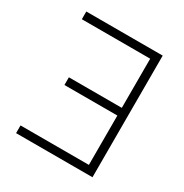

<svg xmlns="http://www.w3.org/2000/svg" viewBox="-161 -820 909 948"><g transform="rotate(30 293.0 -346.5)"><path d="M496.1 0H60.5V-43.9H450.2V-325.2H148.4V-369.1H450.2V-649.4H60.5V-693.4H496.1Z"/></g></svg>

Font: Cascadia Mono ExtraLight
Style: Regular
Weight: 200
Monospace: yes
Designer: Aaron Bell
Foundry: Saja Typeworks
Version: Version 2404.023; ttfautohint (v1.8.4)